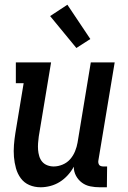

<svg xmlns="http://www.w3.org/2000/svg" viewBox="-20 -784 540 812"><path d="M152 8Q126 8 104 -1.5Q82 -11 68 -30Q54 -49 47.5 -72.5Q41 -96 39 -120.5Q37 -145 39 -170.5Q41 -196 45 -221L80 -432H47V-520H196L144 -207Q142 -193 141 -178.5Q140 -164 141 -150.5Q142 -137 146 -123.5Q150 -110 158.5 -100Q167 -90 180 -85Q193 -80 207 -80Q226 -80 245 -88Q264 -96 277 -111Q290 -126 297.5 -144.5Q305 -163 308 -181L364 -520H465L396 -105Q395 -100 396 -95Q397 -90 399.5 -86.5Q402 -83 407 -81.5Q412 -80 417 -80H433L432 8H402Q381 8 361.5 4Q342 0 326.5 -11.5Q311 -23 301.5 -40.5Q292 -58 292 -79Q282 -60 266.5 -43Q251 -26 232.5 -14.5Q214 -3 193 2.5Q172 8 152 8ZM303 -581 192 -716 265 -764 362 -619Z"/></svg>

Font: Iosevka Curly Slab Semibold
Style: Italic
Weight: 600
Italic angle: -9°
Monospace: yes
Designer: Belleve Invis
Foundry: Belleve Invis
Version: Version 22.1.2; ttfautohint (v1.8.4)